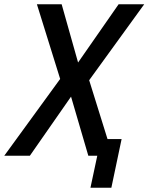

<svg xmlns="http://www.w3.org/2000/svg" viewBox="-43 -730 696 900"><path d="M-23 0 239 -360 130 -710H246L323 -437L513 -710H633L375 -354L461 -78H527L479 150H381L413 0H371L290 -277L97 0Z"/></svg>

Font: Geist Mono Medium
Style: Italic
Weight: 500
Italic angle: -12°
Monospace: yes
Designer: Basement.studio, Andrés Briganti, Mateo Zaragoza
Foundry: Basement.studio, Vercel, Andrés Briganti, Guido Ferreyra, Mateo Zaragoza
Version: Version 1.500; ttfautohint (v1.8.4.7-5d5b)